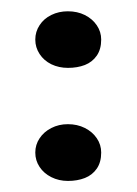

<svg xmlns="http://www.w3.org/2000/svg" viewBox="-20 -466 242 340"><path d="M100.4 -345.8Q84.2 -345.8 70.9 -352.2Q57.6 -358.8 50.1 -370.4Q42.5 -382 42.5 -395.9Q42.5 -409.9 50.1 -421.4Q57.6 -433 70.9 -439.5Q84.1 -446 100.2 -446Q116.9 -446 130.2 -439.4Q143.6 -432.7 151.4 -421.2Q159.2 -409.7 159.2 -395.9Q159.2 -378.9 151.4 -367.5Q143.5 -356.1 130.3 -350.9Q117 -345.8 100.4 -345.8ZM100.4 -145.6Q84.2 -145.6 70.9 -152.3Q57.6 -159 50.1 -170.4Q42.5 -181.8 42.5 -195.8Q42.5 -209.8 50.1 -221.1Q57.6 -232.5 70.9 -239.3Q84.1 -246.1 100.2 -246.1Q116.9 -246.1 130.2 -239.4Q143.6 -232.7 151.4 -221.2Q159.2 -209.8 159.2 -195.8Q159.2 -178.8 151.4 -167.4Q143.5 -156 130.3 -150.8Q117 -145.6 100.4 -145.6Z"/></svg>

Font: Sour Gummy Black
Style: Regular
Weight: 900
Version: Version 1.000